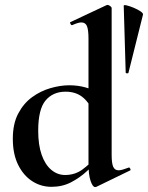

<svg xmlns="http://www.w3.org/2000/svg" viewBox="-20 -745 600 779"><path d="M189 13Q146 13 110.5 -10Q75 -33 53.5 -76.5Q32 -120 32 -182Q32 -243 54 -284.5Q76 -326 110.5 -351Q145 -376 185 -387.5Q225 -399 261 -399Q297 -399 328 -390Q359 -381 384 -368L361 -287Q340 -332 313 -352.5Q286 -373 246 -373Q195 -373 165 -337.5Q135 -302 135 -214Q135 -157 149 -117Q163 -77 188 -56Q213 -35 244 -35Q284 -35 314 -57Q344 -79 372 -110L382 -101Q361 -77 332.5 -50.5Q304 -24 268.5 -5.5Q233 13 189 13ZM433 -712V-116Q433 -82 439.5 -68Q446 -54 461 -54Q468 -54 478.5 -57Q489 -60 502 -65Q505 -67 508 -61.5Q511 -56 509 -54L371 13Q368 14 366 14Q356 14 347.5 -11Q339 -36 339 -82V-589Q339 -623 333 -638.5Q327 -654 310 -654Q303 -654 293.5 -651Q284 -648 273 -643Q269 -642 266 -648Q263 -654 265 -655L412 -724Q414 -725 416 -725Q421 -725 427 -720.5Q433 -716 433 -712ZM482 -722Q482 -726 494.5 -723Q507 -720 522.5 -713.5Q538 -707 550 -699Q562 -691 560 -685L501 -449Q500 -447 495 -447.5Q490 -448 490 -450Z"/></svg>

Font: Cormorant Infant Light
Style: Regular
Weight: 300
Designer: Christian Thalmann (Catharsis Fonts)
Foundry: Catharsis Fonts
Version: Version 4.001